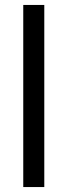

<svg xmlns="http://www.w3.org/2000/svg" viewBox="-20 -714 273 776"><path d="M74 42V-694H159V42Z"/></svg>

Font: Rambla
Style: Regular
Weight: 400
Designer: Martin Sommaruga
Foundry: Martin Sommaruga
Version: Version 1.001